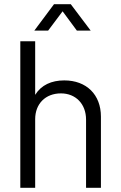

<svg xmlns="http://www.w3.org/2000/svg" viewBox="-20 -897 580 917"><path d="M279 -843 347 -751H413L318 -877H238L144 -751H210ZM287 -513C226 -513 177 -491 148 -444V-700H77V0H148V-328C148 -401 197 -451 271 -451C342 -451 391 -400 391 -326V0H462V-340C462 -445 393 -513 287 -513Z"/></svg>

Font: Arthouse Owned
Style: Regular
Weight: 400
Designer: Jeremy Tribby
Foundry: Tribby Type
Version: Version 1.000;PS 001.000;hotconv 1.0.88;makeotf.lib2.5.64775